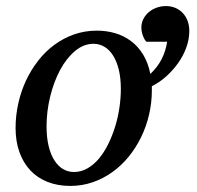

<svg xmlns="http://www.w3.org/2000/svg" viewBox="-20 -594 642 626"><path d="M374 -304.2Q374 -339.8 367.2 -367.2Q360.4 -394.5 348.6 -413.1Q336.9 -431.6 320.6 -441.4Q304.2 -451.2 285.2 -451.2Q252.4 -451.2 224.4 -427.5Q196.3 -403.8 175.8 -365.5Q155.3 -327.1 143.6 -279.1Q131.8 -231 131.8 -182.1Q131.8 -145 138.7 -117.2Q145.5 -89.4 157.7 -70.6Q169.9 -51.8 186 -42.5Q202.1 -33.2 221.2 -33.2Q244.6 -33.2 265.4 -45.2Q286.1 -57.1 303 -77.4Q319.8 -97.7 333 -124.5Q346.2 -151.4 355.5 -181.4Q364.7 -211.4 369.4 -243.2Q374 -274.9 374 -304.2ZM597.2 -493.2Q597.2 -465.8 587.4 -439Q577.6 -412.1 560.8 -388.4Q543.9 -364.7 522 -345Q500 -325.2 475.1 -313V-299.8Q475.1 -259.3 466.1 -220.5Q457 -181.6 440.2 -147Q423.3 -112.3 399.7 -83.3Q376 -54.2 346.4 -33Q316.9 -11.7 282.2 0.2Q247.6 12.2 209 12.2Q168 12.2 134.8 -1Q101.6 -14.2 78.6 -38.8Q55.7 -63.5 43.2 -98.4Q30.8 -133.3 30.8 -176.8Q30.8 -217.3 39.6 -256.6Q48.3 -295.9 64.7 -331.1Q81.1 -366.2 104.5 -396.2Q127.9 -426.3 157.5 -448Q187 -469.7 221.9 -481.9Q256.8 -494.1 295.9 -494.1Q327.1 -494.1 355.5 -485.8Q383.8 -477.5 407 -460.2Q430.2 -442.9 446.5 -416.3Q462.9 -389.6 470.2 -353Q493.7 -375 507.1 -401.4Q520.5 -427.7 524.9 -458H457Q452.1 -463.4 448.7 -470.7Q445.8 -477.1 443.4 -485.4Q440.9 -493.7 440.9 -503.9Q440.9 -519 447.3 -531.7Q453.6 -544.4 464.6 -554Q475.6 -563.5 490.2 -568.8Q504.9 -574.2 521 -574.2Q537.6 -574.2 551.5 -568.4Q565.4 -562.5 575.7 -551.8Q585.9 -541 591.6 -526.1Q597.2 -511.2 597.2 -493.2Z"/></svg>

Font: Charis SIL Viet
Style: Italic
Weight: 400
Italic angle: -11°
Foundry: SIL International
Version: Version 5.000